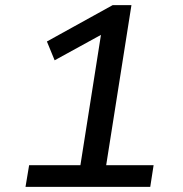

<svg xmlns="http://www.w3.org/2000/svg" viewBox="-20 -725 711 745"><path d="M79 0 93 -84H292L377 -623L427 -620L192 -491L162 -564L417 -705H490L392 -84H576L563 0Z"/></svg>

Font: Nunito Sans 10pt SemiExpanded Medium
Style: Italic
Weight: 500
Width: 6
Italic angle: -9°
Designer: Vernon Adams
Foundry: Vernon Adams
Version: Version 3.101;gftools[0.9.27]